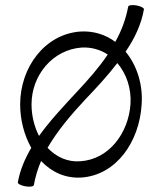

<svg xmlns="http://www.w3.org/2000/svg" viewBox="-20 -671 617 743"><path d="M476 -645C467 -597 450 -551 426 -509C389 -537 342 -552 291 -549C153 -539 58 -410 58 -267C58 -206 74 -147 101 -99C76 -56 57 -12 49 35C48 40 61 47 78 50C95 53 110 51 111 45C117 13 126 -18 139 -48C180 -5 233 20 296 16C431 6 519 -123 528 -265C534 -343 510 -418 466 -471C501 -522 527 -577 537 -635C538 -640 525 -647 508 -650C491 -653 477 -651 476 -645ZM102 -267C102 -380 184 -479 296 -487C333 -489 368 -479 397 -460C362 -408 320 -361 277 -315C227 -261 174 -205 131 -145C113 -180 102 -223 102 -267ZM309 -285C352 -330 396 -377 434 -427C469 -386 489 -329 485 -268C477 -155 401 -54 291 -47C241 -43 197 -64 164 -99C203 -166 255 -227 309 -285Z"/></svg>

Font: Nupuram ExtraLight
Style: Regular
Weight: 200
Designer: Santhosh Thottingal (santhosh.thottingal@gmail.com)
Foundry: SMC
Version: Version 1.000